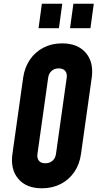

<svg xmlns="http://www.w3.org/2000/svg" viewBox="-20 -1000 534 1036"><path d="M206 16Q122 16 78.8 -35Q35.5 -86 47 -169L105 -581Q113 -636.5 141.5 -678.2Q170 -720 214.8 -743Q259.5 -766 315 -766Q399 -766 442.8 -715.2Q486.5 -664.5 475 -581L417 -169Q409.5 -113.5 380.8 -71.8Q352 -30 307.2 -7Q262.5 16 206 16ZM224.5 -119Q248 -119 263.5 -132.8Q279 -146.5 282 -169L340 -581Q343 -603.5 331.8 -617.2Q320.5 -631 297 -631Q273.5 -631 258.2 -617.2Q243 -603.5 240 -581L182 -169Q179 -146.5 189.8 -132.8Q200.5 -119 224.5 -119ZM188 -848 206 -980H316L298 -848ZM358 -848 376 -980H486L468 -848Z"/></svg>

Font: Mohave Light
Style: Bold Italic
Weight: 700
Italic angle: -8°
Version: Version 2.003